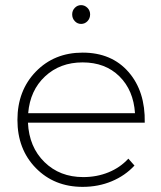

<svg xmlns="http://www.w3.org/2000/svg" viewBox="-20 -727 629 748"><path d="M295.9 -633.8Q281.7 -633.8 271.5 -644.5Q261.2 -655.3 261.2 -670.9Q261.2 -686 271.5 -696.5Q281.7 -707 295.9 -707Q310.1 -707 320.6 -696.5Q331.1 -686 331.1 -670.9Q331.1 -655.3 320.8 -644.5Q310.5 -633.8 295.9 -633.8ZM301.8 -522Q415 -522 480.7 -446.5Q546.4 -371.1 543.9 -249H88.9Q93.3 -154.3 153.1 -95.7Q212.9 -37.1 304.2 -37.1Q357.4 -37.1 402.8 -55.7Q448.2 -74.2 480 -108.9L503.9 -82Q467.3 -42.5 415.3 -20.8Q363.3 1 301.8 1Q191.4 1 119.6 -72.3Q47.9 -145.5 47.9 -259.8Q47.9 -374 119.6 -448Q191.4 -522 301.8 -522ZM89.8 -286.1H505.9Q500 -375.5 445.1 -429.7Q390.1 -483.9 301.8 -483.9Q213.9 -483.9 155.5 -429.4Q97.2 -375 89.8 -286.1Z"/></svg>

Font: Montserrat Ultra Light
Style: Regular
Weight: 200
Designer: Julieta Ulanovsky
Foundry: Julieta Ulanovsky
Version: Version 3.001;PS 003.001;hotconv 1.0.70;makeotf.lib2.5.58329